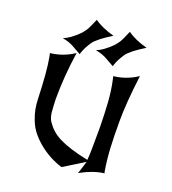

<svg xmlns="http://www.w3.org/2000/svg" viewBox="-135 -841 845 943"><g transform="rotate(20 288.0 -369.5)"><path d="M48.8 -506.8Q69.3 -508.8 88.1 -513.9Q106.9 -519 122.8 -525.6Q138.7 -532.2 151.1 -539.1Q163.6 -545.9 171.9 -551.8Q152.8 -423.3 152.8 -304.2Q153.8 -283.2 154.5 -266.6Q155.3 -250 156.7 -236.6Q158.2 -223.1 161.6 -212.2Q165 -201.2 170.9 -191.4Q185.1 -170.4 203.4 -153.8Q221.7 -137.2 248.5 -123.8Q275.4 -110.4 312.3 -98.9Q349.1 -87.4 400.9 -76.7Q402.8 -94.7 403.6 -134Q404.3 -173.3 404.3 -234.9V-252Q403.3 -320.3 399.2 -379.6Q395 -439 383.8 -489.3L379.9 -506.8Q400.4 -508.8 419.2 -513.9Q438 -519 453.9 -525.6Q469.7 -532.2 482.2 -539.1Q494.6 -545.9 502.9 -551.8Q493.7 -478 489 -417.7Q484.4 -357.4 484.4 -308.6Q484.4 -268.6 485.1 -234.4Q485.8 -200.2 487.5 -169.2Q489.3 -138.2 492.4 -109.4Q495.6 -80.6 500.5 -51.3L502.9 -43.5Q473.1 -40 443.6 -29.5Q414.1 -19 383.3 -2L379.9 0Q384.8 -14.2 390.1 -31Q395.5 -47.9 400.9 -66.4L293.9 0Q273.4 -5.4 244.1 -19.3Q214.8 -33.2 185.1 -54.9Q155.3 -76.7 129.9 -106Q104.5 -135.3 91.3 -171.9Q72.3 -218.8 70.8 -274.4Q68.4 -345.7 64 -399.2Q59.6 -452.6 52.7 -489.3ZM256.3 -597.2Q275.4 -605 293.5 -618.2Q318.8 -636.7 336.9 -656.2Q341.3 -661.1 352.5 -676.8Q361.3 -689 382.3 -739.3Q419.9 -711.4 485.8 -693.4L453.1 -672.4Q428.7 -656.2 405.3 -634.3Q399.9 -629.4 392.6 -618.2Q371.6 -586.4 363.3 -560.1Q360.8 -552.2 360.8 -551.8L317.4 -576.2Q291.5 -591.3 256.3 -597.2ZM83.5 -597.2Q102.5 -605 120.6 -618.2Q146 -636.7 164.1 -656.2Q168.5 -661.1 179.7 -676.8Q188.5 -689 209.5 -739.3Q247.1 -711.4 313 -693.4L280.3 -672.4Q255.9 -656.2 232.4 -634.3Q227.1 -629.4 219.7 -618.2Q198.7 -586.4 190.4 -560.1Q188 -552.2 188 -551.8L144.5 -576.2Q118.7 -591.3 83.5 -597.2Z"/></g></svg>

Font: MedievalSharp
Style: Regular
Weight: 500
Version: Version 1.0